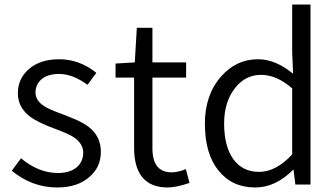

<svg xmlns="http://www.w3.org/2000/svg" viewBox="-20 -816 1487 849"><path d="M32 -61 73 -116Q151 -51 236 -51Q290 -51 320 -77Q348 -102 348 -141Q348 -180 308 -208Q282 -225 222 -247Q146 -275 112 -301Q59 -342 59 -403Q59 -468 107 -510Q157 -554 242 -554Q331 -554 406 -494L367 -441Q301 -489 242 -489Q191 -489 163 -465Q137 -442 137 -407Q137 -371 175 -347Q197 -332 259 -310L289 -298L318 -286Q351 -271 372 -255Q426 -213 426 -145Q426 -77 376 -34Q323 13 233 13Q122 13 32 -61Z M573 -163V-473H491V-535L576 -540L585 -693H654V-540H803V-473H654V-160Q654 -54 739 -54Q766 -54 802 -68L818 -7Q758 13 722 13Q573 13 573 -163Z M947 -61Q886 -135 886 -269Q886 -396 957 -477Q1024 -554 1121 -554Q1198 -554 1276 -490L1272 -584V-796H1353V0H1286L1278 -65H1276Q1198 13 1109 13Q1006 13 947 -61ZM1272 -133V-425Q1204 -485 1134 -485Q1064 -485 1018 -425Q971 -364 971 -270Q971 -170 1011 -113Q1052 -56 1126 -56Q1200 -56 1272 -133Z"/></svg>

Font: Noto Sans CJK KR DemiLight
Style: Regular
Weight: 350
Designer: Ryoko NISHIZUKA à€õÀ (kana & ideographs); Paul D. Hunt (Latin, Greek & Cyrillic); Wenlong ZHANG NG  (bopomofo); Sandoll 
Foundry: Adobe Systems Incorporated
Version: Version 1.004 April 21, 2017